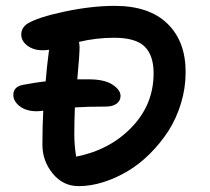

<svg xmlns="http://www.w3.org/2000/svg" viewBox="-20 -715 724 661"><path d="M251 -74.2Q196.8 -74.2 161.4 -117.7Q126 -161.1 126 -216.8Q126 -278.3 128.9 -334Q113.3 -332 106.9 -332Q70.3 -332 48.1 -349.1Q25.9 -366.2 25.9 -388.2Q25.9 -416.5 59.1 -422.9Q106 -431.6 137.2 -435.1Q141.1 -484.4 148.9 -543.9Q141.1 -542 126 -542Q95.2 -542 74.2 -557.9Q53.2 -573.7 53.2 -596.2Q53.2 -618.2 73.2 -632.8Q108.9 -655.3 201.9 -675Q294.9 -694.8 375 -694.8Q493.2 -694.8 556.2 -633.8Q619.1 -572.8 619.1 -466.8Q619.1 -411.6 603 -358.9Q586.9 -306.2 559.6 -263.9Q532.2 -221.7 495.8 -185.5Q459.5 -149.4 418.7 -125.2Q377.9 -101.1 334.7 -87.6Q291.5 -74.2 251 -74.2ZM235.8 -253.9Q235.8 -214.4 242.2 -175.8Q357.4 -198.2 433.1 -276.6Q508.8 -355 508.8 -462.9Q508.8 -524.4 478 -554.7Q447.3 -585 373 -585Q310.5 -585 252 -570.8Q253.9 -559.1 253.9 -551.8Q253.9 -525.9 246.1 -441.9H285.2Q339.8 -441.9 367.4 -423.6Q395 -405.3 395 -384.8Q395 -368.2 381.6 -358.2Q368.2 -348.1 344.2 -348.1Q281.2 -348.1 237.8 -345.2Q235.8 -291.5 235.8 -253.9Z"/></svg>

Font: Shantell Sans Irregular Bouncy
Style: Regular
Weight: 500
Designer: Stephen Nixon, Anya Danilova, Shantell Martin
Foundry: Arrow Type
Version: Version 1.006;[9816181b4]